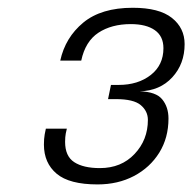

<svg xmlns="http://www.w3.org/2000/svg" viewBox="-20 -763 495 494"><path d="M339.5 -528Q381.5 -527 397.5 -507.2Q413.5 -487.5 413.5 -458Q413.5 -408.5 389.8 -370.2Q366 -332 324.8 -310.2Q283.5 -288.5 231 -288.5Q158.5 -288.5 125.8 -316Q93 -343.5 93 -391Q93 -406 95 -417.2Q97 -428.5 98 -432H152Q151 -428.5 149.2 -419.5Q147.5 -410.5 147.5 -398Q147.5 -361 171 -345.8Q194.5 -330.5 237 -330.5Q292 -330.5 326.2 -366.8Q360.5 -403 360.5 -454.5Q360.5 -477 342.2 -492.5Q324 -508 278 -508H258L265.5 -544.5H285.5Q335 -544.5 367.8 -570Q400.5 -595.5 400.5 -639Q400.5 -670 378.2 -685.5Q356 -701 316.5 -701Q267 -701 233.2 -678.8Q199.5 -656.5 189 -607H135Q148 -666.5 194.2 -704.8Q240.5 -743 321.5 -743Q389.5 -743 422.2 -717Q455 -691 455 -649.5Q455 -598.5 423.2 -564Q391.5 -529.5 339.5 -528Z"/></svg>

Font: Epilogue Light
Style: Italic
Weight: 300
Italic angle: -12°
Designer: Tyler Finck
Foundry: Etcetera Type Co
Version: Version 2.111; ttfautohint (v1.8.3)